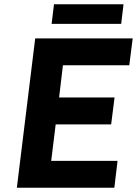

<svg xmlns="http://www.w3.org/2000/svg" viewBox="-20 -880 642 900"><path d="M59 0 145 -700H602L586 -574H275L257 -423H517L501 -297H241L220 -126H531L516 0ZM222 -768 233 -860H559L548 -768Z"/></svg>

Font: Inclusive Sans
Style: Italic
Weight: 400
Italic angle: -7°
Designer: Olivia King
Foundry: Olivia King
Version: Version 2.004